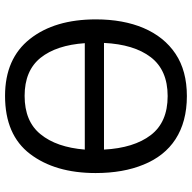

<svg xmlns="http://www.w3.org/2000/svg" viewBox="-20 -746 775 776"><g transform="rotate(-90 368.0 -357.5)"><path d="M678.2 -357.9C678.2 -468.8 651.9 -557.6 599.1 -624.5C546.4 -691.4 469.7 -725.1 369.1 -725.1C263.7 -725.1 185.5 -691.4 134.3 -624C83 -556.6 57.1 -468.3 57.1 -358.9C57.1 -285.2 68.4 -220.2 91.3 -165C136.2 -54.2 228 9.8 368.2 9.8C436 9.8 493.2 -5.4 539.1 -36.1C630.9 -97.2 678.2 -211.4 678.2 -357.9ZM368.2 -67.9C297.4 -67.9 245.1 -90.8 210.4 -136.2C175.8 -181.6 156.2 -244.6 151.9 -325.2H583C579.1 -244.6 560.1 -181.6 525.4 -136.2C490.7 -90.8 438 -67.9 368.2 -67.9ZM369.1 -646C437 -646 488.3 -624.5 522.9 -581.5C557.1 -538.6 576.7 -479 582 -402.8H151.9C158.2 -479 178.7 -538.6 213.9 -581.5C248.5 -624.5 300.3 -646 369.1 -646Z"/></g></svg>

Font: Avrile Sans
Style: Regular
Weight: 400
Designer: Monotype Design Team, Google (font), Stefan Peev (BGR Cyrillic), Cristiano Sobral (main changes)
Foundry: The Avrile Sans Project Authors
Version: Version 3.110